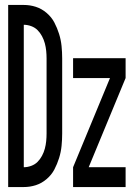

<svg xmlns="http://www.w3.org/2000/svg" viewBox="-20 -755 540 775"><path d="M13 0V-735H76Q101 -735 124.5 -727.5Q148 -720 168 -703Q188 -686 199.5 -664Q211 -642 218.5 -618Q226 -594 228.5 -569Q231 -544 231 -519V-216Q231 -191 228.5 -166Q226 -141 218.5 -117Q211 -93 199.5 -71Q188 -49 168 -32Q148 -15 124.5 -7.5Q101 0 76 0ZM76 -80Q91 -80 106 -85.5Q121 -91 131.5 -101.5Q142 -112 149.5 -126Q157 -140 161 -155Q165 -170 166.5 -185.5Q168 -201 168 -216V-519Q168 -534 166.5 -549.5Q165 -565 161 -580Q157 -595 149.5 -609Q142 -623 131.5 -633.5Q121 -644 106 -649.5Q91 -655 76 -655ZM275 0V-80L424 -440H275V-520H487V-440L338 -80H487V0Z"/></svg>

Font: Iosevka Medium
Style: Regular
Weight: 500
Monospace: yes
Designer: Belleve Invis
Foundry: Belleve Invis
Version: Version 32.5.0; ttfautohint (v1.8.4)